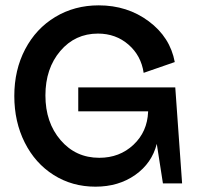

<svg xmlns="http://www.w3.org/2000/svg" viewBox="-20 -682 738 714"><path d="M335 12.2Q248.5 12.2 179.7 -31.2Q110.8 -74.7 72 -151.9Q33.2 -229 33.2 -325.2Q33.2 -421.9 73.5 -498.8Q113.8 -575.7 185.5 -618.9Q257.3 -662.1 347.2 -662.1Q453.6 -662.1 533.2 -602.8Q612.8 -543.5 629.9 -451.2L514.2 -411.1Q504.9 -475.1 457.8 -516.1Q410.6 -557.1 344.2 -557.1Q259.3 -557.1 204.1 -492.2Q148.9 -427.2 148.9 -327.1Q148.9 -226.6 205.3 -160.9Q261.7 -95.2 349.1 -95.2Q424.8 -95.2 476.3 -143.6Q527.8 -191.9 530.8 -266.1V-268.1H271V-356.9H631.8L657.2 0H585.9L563 -147Q544.9 -75.2 482.9 -31.5Q420.9 12.2 335 12.2Z"/></svg>

Font: Apfel Grotezk Mittel
Style: Regular
Weight: 500
Designer: Luigi Gorlero
Foundry: © 2023, Luigi Gorlero & Collletttivo
Version: Version 2.000;Glyphs 3.2 (3217)